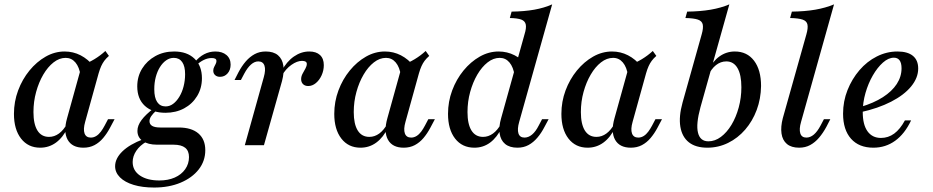

<svg xmlns="http://www.w3.org/2000/svg" viewBox="-20 -661 4246 874"><path d="M162.9 11.3Q108.1 11.3 75.8 -30.2Q43.5 -71.8 43.5 -142.7Q43.5 -198.4 62.5 -249.2Q81.5 -300 114.1 -339.9Q146.8 -379.8 187.9 -403.2Q229 -426.6 274.2 -426.6Q312.9 -426.6 346.8 -409.3Q380.6 -391.9 407.3 -358.9L346.8 -316.9Q341.1 -355.6 323.4 -376.6Q305.6 -397.6 279 -397.6Q250 -397.6 223.8 -377Q197.6 -356.5 177 -321.4Q156.5 -286.3 144.4 -242.3Q132.3 -198.4 132.3 -150.8Q132.3 -96 150.4 -66.9Q168.5 -37.9 203.2 -37.9Q227.4 -37.9 248.4 -53.2Q269.4 -68.5 286.3 -99.2L288.7 -80.6Q266.9 -35.5 235.1 -12.1Q203.2 11.3 162.9 11.3ZM359.7 11.3Q308.1 11.3 287.9 -25Q267.7 -61.3 285.5 -123.4L352.4 -364.5Q382.3 -375 409.7 -391.5Q437.1 -408.1 459.7 -429L475.8 -406.5Q462.9 -395.2 454.8 -384.3Q446.8 -373.4 440.7 -360.1Q434.7 -346.8 429 -327.4L367.7 -106.5Q358.1 -72.6 364.9 -53.6Q371.8 -34.7 393.5 -34.7Q406.5 -34.7 418.1 -41.9Q429.8 -49.2 439.1 -61.7Q448.4 -74.2 456.5 -89.5L471.8 -118.5H501.6L480.6 -79Q466.9 -53.2 449.6 -32.7Q432.3 -12.1 410.1 -0.4Q387.9 11.3 359.7 11.3Z M681.5 192.7Q628.2 192.7 588.3 180.6Q548.4 168.5 526.2 146.4Q504 124.2 504 96Q504 60.5 537.1 28.2Q570.2 -4 632.3 -27.4L646.8 -16.1Q616.9 0.8 600.4 25.4Q583.9 50 583.9 76.6Q583.9 115.3 616.9 137.9Q650 160.5 705.6 160.5Q745.2 160.5 775.4 147.2Q805.6 133.9 823 109.3Q840.3 84.7 840.3 54Q840.3 25.8 823 11.7Q805.6 -2.4 769.4 -2.4H694.4Q654 -2.4 629.8 -19Q605.6 -35.5 605.6 -65.3Q605.6 -89.5 624.2 -114.5Q642.7 -139.5 680.6 -168.5L693.5 -159.7Q675.8 -143.5 668.1 -131.9Q660.5 -120.2 660.5 -109.7Q660.5 -95.2 672.6 -87.9Q684.7 -80.6 709.7 -80.6H793.5Q851.6 -80.6 883.1 -53.6Q914.5 -26.6 914.5 22.6Q914.5 71.8 884.7 110.1Q854.8 148.4 802 170.6Q749.2 192.7 681.5 192.7ZM733.1 -147.6Q673.4 -147.6 639.1 -179.4Q604.8 -211.3 604.8 -267.7Q604.8 -312.9 627 -348.8Q649.2 -384.7 687.1 -405.6Q725 -426.6 772.6 -426.6Q831.5 -426.6 865.3 -394Q899.2 -361.3 899.2 -304.8Q899.2 -259.7 877.4 -223.8Q855.6 -187.9 818.1 -167.7Q780.6 -147.6 733.1 -147.6ZM733.9 -176.6Q752.4 -176.6 768.1 -188.3Q783.9 -200 796.4 -220.6Q808.9 -241.1 815.7 -267.7Q822.6 -294.4 822.6 -323.4Q822.6 -359.7 809.3 -378.6Q796 -397.6 771 -397.6Q752.4 -397.6 736.3 -386.3Q720.2 -375 708.1 -355.6Q696 -336.3 689.1 -310.5Q682.3 -284.7 682.3 -254.8Q682.3 -216.1 695.6 -196.4Q708.9 -176.6 733.9 -176.6ZM981.5 -311.3Q967.7 -311.3 959.3 -319Q950.8 -326.6 950.8 -339.5Q950.8 -348.4 954.8 -356Q958.9 -363.7 962.1 -370.6Q965.3 -377.4 965.3 -383.1Q965.3 -390.3 960.1 -393.5Q954.8 -396.8 943.5 -396.8Q925.8 -396.8 908.1 -388.3Q890.3 -379.8 874.2 -364.5L865.3 -376.6Q885.5 -401.6 909.3 -414.1Q933.1 -426.6 960.5 -426.6Q991.9 -426.6 1010.9 -410.5Q1029.8 -394.4 1029.8 -366.9Q1029.8 -342.7 1016.1 -327Q1002.4 -311.3 981.5 -311.3Z M1094.4 0 1180.6 -308.9Q1190.3 -342.7 1183.9 -362.1Q1177.4 -381.5 1155.6 -381.5Q1138.7 -381.5 1122.6 -367.3Q1106.5 -353.2 1091.9 -325.8L1076.6 -296.8H1047.6L1065.3 -331.5Q1080.6 -360.5 1098.8 -381.5Q1116.9 -402.4 1139.1 -414.5Q1161.3 -426.6 1189.5 -426.6Q1225 -426.6 1245.2 -409.7Q1265.3 -392.7 1269.8 -362.1Q1274.2 -331.5 1263.7 -291.9L1181.5 0ZM1383.1 -269.4Q1368.5 -269.4 1359.7 -277.8Q1350.8 -286.3 1350.8 -300.8Q1350.8 -313.7 1357.7 -326.2Q1364.5 -338.7 1370.6 -349.6Q1376.6 -360.5 1376.6 -370.2Q1376.6 -383.9 1354.8 -383.9Q1332.3 -383.9 1306.5 -365.7Q1280.6 -347.6 1262.9 -316.1L1261.3 -337.1Q1284.7 -380.6 1317.7 -403.6Q1350.8 -426.6 1387.9 -426.6Q1419.4 -426.6 1436.7 -410.5Q1454 -394.4 1454 -364.5Q1454 -340.3 1444 -318.1Q1433.9 -296 1417.7 -282.7Q1401.6 -269.4 1383.1 -269.4Z M1621 11.3Q1566.1 11.3 1533.9 -30.2Q1501.6 -71.8 1501.6 -142.7Q1501.6 -198.4 1520.6 -249.2Q1539.5 -300 1572.2 -339.9Q1604.8 -379.8 1646 -403.2Q1687.1 -426.6 1732.3 -426.6Q1771 -426.6 1804.8 -409.3Q1838.7 -391.9 1865.3 -358.9L1804.8 -316.9Q1799.2 -355.6 1781.5 -376.6Q1763.7 -397.6 1737.1 -397.6Q1708.1 -397.6 1681.9 -377Q1655.6 -356.5 1635.1 -321.4Q1614.5 -286.3 1602.4 -242.3Q1590.3 -198.4 1590.3 -150.8Q1590.3 -96 1608.5 -66.9Q1626.6 -37.9 1661.3 -37.9Q1685.5 -37.9 1706.5 -53.2Q1727.4 -68.5 1744.4 -99.2L1746.8 -80.6Q1725 -35.5 1693.1 -12.1Q1661.3 11.3 1621 11.3ZM1817.7 11.3Q1766.1 11.3 1746 -25Q1725.8 -61.3 1743.5 -123.4L1810.5 -364.5Q1840.3 -375 1867.7 -391.5Q1895.2 -408.1 1917.7 -429L1933.9 -406.5Q1921 -395.2 1912.9 -384.3Q1904.8 -373.4 1898.8 -360.1Q1892.7 -346.8 1887.1 -327.4L1825.8 -106.5Q1816.1 -72.6 1823 -53.6Q1829.8 -34.7 1851.6 -34.7Q1864.5 -34.7 1876.2 -41.9Q1887.9 -49.2 1897.2 -61.7Q1906.5 -74.2 1914.5 -89.5L1929.8 -118.5H1959.7L1938.7 -79Q1925 -53.2 1907.7 -32.7Q1890.3 -12.1 1868.1 -0.4Q1846 11.3 1817.7 11.3Z M2335.5 11.3Q2300 11.3 2279.4 -5.6Q2258.9 -22.6 2254.4 -53.6Q2250 -84.7 2261.3 -123.4L2367.7 -504.8Q2376.6 -533.1 2373.4 -549.2Q2370.2 -565.3 2353.2 -571.8Q2336.3 -578.2 2300.8 -579L2308.9 -608.1Q2366.9 -608.9 2412.1 -616.9Q2457.3 -625 2493.5 -641.1L2343.5 -106.5Q2333.9 -73.4 2339.9 -54Q2346 -34.7 2367.7 -34.7Q2385.5 -34.7 2402 -48.4Q2418.5 -62.1 2432.3 -89.5L2447.6 -118.5H2477.4L2458.9 -83.9Q2444.4 -55.6 2426.2 -34.3Q2408.1 -12.9 2385.9 -0.8Q2363.7 11.3 2335.5 11.3ZM2139.5 11.3Q2083.9 11.3 2051.6 -30.2Q2019.4 -71.8 2019.4 -142.7Q2019.4 -198.4 2038.3 -249.2Q2057.3 -300 2089.9 -339.9Q2122.6 -379.8 2163.7 -403.2Q2204.8 -426.6 2250 -426.6Q2288.7 -426.6 2322.6 -409.3Q2356.5 -391.9 2383.1 -358.9L2322.6 -316.9Q2316.9 -355.6 2299.2 -376.6Q2281.5 -397.6 2254.8 -397.6Q2225.8 -397.6 2199.6 -377Q2173.4 -356.5 2152.8 -321.4Q2132.3 -286.3 2120.2 -242.3Q2108.1 -198.4 2108.1 -150.8Q2108.1 -96 2126.2 -66.9Q2144.4 -37.9 2179 -37.9Q2203.2 -37.9 2224.2 -53.2Q2245.2 -68.5 2262.1 -99.2L2264.5 -80.6Q2242.7 -35.5 2211.3 -12.1Q2179.8 11.3 2139.5 11.3Z M2654.8 11.3Q2600 11.3 2567.7 -30.2Q2535.5 -71.8 2535.5 -142.7Q2535.5 -198.4 2554.4 -249.2Q2573.4 -300 2606 -339.9Q2638.7 -379.8 2679.8 -403.2Q2721 -426.6 2766.1 -426.6Q2804.8 -426.6 2838.7 -409.3Q2872.6 -391.9 2899.2 -358.9L2838.7 -316.9Q2833.1 -355.6 2815.3 -376.6Q2797.6 -397.6 2771 -397.6Q2741.9 -397.6 2715.7 -377Q2689.5 -356.5 2669 -321.4Q2648.4 -286.3 2636.3 -242.3Q2624.2 -198.4 2624.2 -150.8Q2624.2 -96 2642.3 -66.9Q2660.5 -37.9 2695.2 -37.9Q2719.4 -37.9 2740.3 -53.2Q2761.3 -68.5 2778.2 -99.2L2780.6 -80.6Q2758.9 -35.5 2727 -12.1Q2695.2 11.3 2654.8 11.3ZM2851.6 11.3Q2800 11.3 2779.8 -25Q2759.7 -61.3 2777.4 -123.4L2844.4 -364.5Q2874.2 -375 2901.6 -391.5Q2929 -408.1 2951.6 -429L2967.7 -406.5Q2954.8 -395.2 2946.8 -384.3Q2938.7 -373.4 2932.7 -360.1Q2926.6 -346.8 2921 -327.4L2859.7 -106.5Q2850 -72.6 2856.9 -53.6Q2863.7 -34.7 2885.5 -34.7Q2898.4 -34.7 2910.1 -41.9Q2921.8 -49.2 2931 -61.7Q2940.3 -74.2 2948.4 -89.5L2963.7 -118.5H2993.5L2972.6 -79Q2958.9 -53.2 2941.5 -32.7Q2924.2 -12.1 2902 -0.4Q2879.8 11.3 2851.6 11.3Z M3200 11.3Q3146.8 11.3 3115.7 -13.3Q3084.7 -37.9 3077 -84.3Q3069.4 -130.6 3087.1 -194.4L3174.2 -504.8Q3182.3 -533.1 3179 -549.2Q3175.8 -565.3 3156.9 -571.8Q3137.9 -578.2 3100 -579L3108.1 -608.1Q3167.7 -608.9 3214.9 -616.9Q3262.1 -625 3300 -641.1L3168.5 -172.6Q3147.6 -96 3157.3 -56.9Q3166.9 -17.7 3204.8 -17.7Q3234.7 -17.7 3261.7 -37.9Q3288.7 -58.1 3309.7 -92.7Q3330.6 -127.4 3342.7 -171.8Q3354.8 -216.1 3354.8 -263.7Q3354.8 -321 3337.1 -351.2Q3319.4 -381.5 3286.3 -381.5Q3260.5 -381.5 3239.1 -364.5Q3217.7 -347.6 3202.4 -314.5L3203.2 -338.7Q3223.4 -381.5 3254.8 -404Q3286.3 -426.6 3325 -426.6Q3380.6 -426.6 3412.5 -384.7Q3444.4 -342.7 3444.4 -269.4Q3443.5 -211.3 3424.6 -160.5Q3405.6 -109.7 3372.2 -71Q3338.7 -32.3 3294.4 -10.5Q3250 11.3 3200 11.3Z M3617.7 11.3Q3582.3 11.3 3562.1 -5.6Q3541.9 -22.6 3537.5 -53.2Q3533.1 -83.9 3543.5 -123.4L3650.8 -504.8Q3658.9 -533.1 3655.6 -549.2Q3652.4 -565.3 3633.5 -571.8Q3614.5 -578.2 3576.6 -579L3584.7 -608.1Q3644.4 -608.9 3691.1 -616.9Q3737.9 -625 3776.6 -641.1L3626.6 -106.5Q3616.9 -73.4 3623 -54Q3629 -34.7 3650.8 -34.7Q3668.5 -34.7 3684.7 -48.4Q3700.8 -62.1 3715.3 -89.5L3730.6 -118.5H3759.7L3741.9 -83.9Q3726.6 -55.6 3708.5 -34.3Q3690.3 -12.9 3668.1 -0.8Q3646 11.3 3617.7 11.3Z M3955.6 11.3Q3890.3 11.3 3854 -29.4Q3817.7 -70.2 3817.7 -143.5Q3817.7 -200 3837.9 -250.8Q3858.1 -301.6 3892.3 -341.5Q3926.6 -381.5 3971.4 -404Q4016.1 -426.6 4065.3 -426.6Q4111.3 -426.6 4135.5 -406.9Q4159.7 -387.1 4159.7 -349.2Q4159.7 -306.5 4127.4 -267.3Q4095.2 -228.2 4036.3 -198Q3977.4 -167.7 3896.8 -150L3897.6 -174.2Q3957.3 -191.9 3998.8 -218.5Q4040.3 -245.2 4062.1 -278.6Q4083.9 -312.1 4083.9 -350Q4083.9 -374.2 4075 -386.3Q4066.1 -398.4 4049.2 -398.4Q4024.2 -398.4 3999.2 -376.2Q3974.2 -354 3953.2 -317.7Q3932.3 -281.5 3919.8 -237.9Q3907.3 -194.4 3907.3 -150.8Q3907.3 -93.5 3929 -63.3Q3950.8 -33.1 3990.3 -33.1Q4023.4 -33.1 4050.4 -52.8Q4077.4 -72.6 4099.2 -112.9H4127.4Q4098.4 -51.6 4054.8 -20.2Q4011.3 11.3 3955.6 11.3Z"/></svg>

Font: Playfair 5pt SemiExpanded Light Medium
Style: Italic
Weight: 500
Italic angle: -15.6°
Version: Version 2.001;gftools[0.9.30]